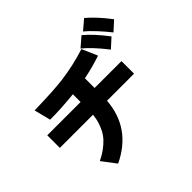

<svg xmlns="http://www.w3.org/2000/svg" viewBox="-223 -1174 1476 1476"><g transform="rotate(-45 515.0 -436.5)"><path d="M36.1 -350.6V-487.3H398.4V-571.3Q254.9 -556.6 136.7 -556.6L102.5 -691.4Q316.4 -696.3 415 -709Q555.7 -727.5 690.4 -770.5L745.1 -644.5Q649.4 -612.3 550.8 -592.8V-487.3H842.8V-350.6H548.8Q528.3 -73.2 267.6 51.8L181.6 -61.5Q212.9 -77.1 235.8 -91.3Q258.8 -105.5 288.6 -130.9Q318.4 -156.2 338.4 -184.6Q358.4 -212.9 375 -256.3Q391.6 -299.8 396.5 -350.6ZM794.9 -857.4 874 -924.8Q947.3 -864.3 1030.3 -754.9L955.1 -686.5Q920.9 -730.5 875 -780.3Q829.1 -830.1 794.9 -857.4ZM688.5 -778.3 766.6 -845.7Q839.8 -785.2 922.9 -675.8L847.7 -607.4Q761.7 -718.8 688.5 -778.3Z"/></g></svg>

Font: Gothic A1 Black
Style: Regular
Weight: 900
Version: Version 2.50